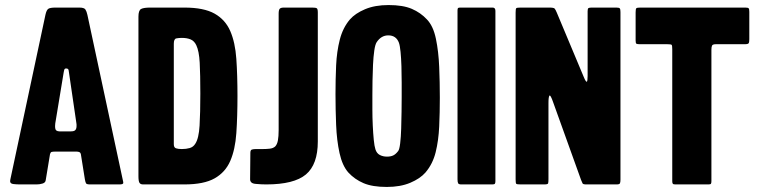

<svg xmlns="http://www.w3.org/2000/svg" viewBox="-20 -730 3006 760"><path d="M178 -120 161 -17Q160 -7 148.5 -3.5Q137 0 125 0H59Q46 0 33 -1.5Q20 -3 20 -13Q20 -16 21 -20L160 -672Q164 -690 171 -695Q178 -700 200 -700H294Q313 -700 318 -692.5Q323 -685 326 -671L466 -18Q467 -14 467.5 -11Q468 -8 468 -6Q468 0 453 0H336Q323 0 320.5 -4.5Q318 -9 316 -20L301 -114Q300 -125 295 -127.5Q290 -130 282 -130H202Q188 -130 184 -128.5Q180 -127 178 -120ZM215 -210H261Q274 -210 278.5 -215.5Q283 -221 283 -231Q283 -234 283 -237.5Q283 -241 282 -245L253 -443Q252 -454 249.5 -456.5Q247 -459 242 -459Q237 -459 235.5 -456.5Q234 -454 232 -443L201 -255Q198 -240 198 -231Q198 -217 203 -213.5Q208 -210 215 -210Z M575 0Q557 0 546.5 0Q536 0 532 -6.5Q528 -13 528 -33V-664Q528 -689 538.5 -694.5Q549 -700 575 -700H710Q787 -700 829.5 -676Q872 -652 891.5 -607Q911 -562 915.5 -497Q920 -432 920 -350Q920 -268 915.5 -203Q911 -138 891.5 -93Q872 -48 829.5 -24Q787 0 710 0ZM700 -140Q717 -140 731 -144Q745 -148 753 -161Q767 -182 770 -233Q773 -284 773 -360Q773 -435 770.5 -481.5Q768 -528 757 -551Q749 -568 734.5 -574Q720 -580 700 -580Q688 -580 678 -578Q668 -576 668 -557V-159Q668 -146 676.5 -143Q685 -140 700 -140Z M994 -140H1021Q1035 -140 1048 -141.5Q1061 -143 1069 -150Q1077 -158 1080 -174Q1083 -190 1083 -215V-676Q1083 -690 1087 -695Q1091 -700 1104 -700H1215Q1229 -700 1233.5 -697.5Q1238 -695 1238 -681V-170Q1238 -79 1191 -39.5Q1144 0 1034 0Q1027 0 1014 -0.5Q1001 -1 993 -2Q980 -3 975 -8Q970 -13 970 -20L971 -125Q971 -136 977 -138Q983 -140 994 -140Z M1511 10Q1454 10 1419 -5Q1384 -20 1359 -47Q1335 -74 1324 -124Q1313 -174 1310.5 -235.5Q1308 -297 1308 -357Q1308 -416 1310.5 -471Q1313 -526 1325 -573Q1337 -620 1365 -653Q1386 -677 1425 -693.5Q1464 -710 1518 -710Q1575 -710 1610 -695Q1645 -680 1670 -653Q1695 -627 1705.5 -576.5Q1716 -526 1718.5 -465Q1721 -404 1721 -343Q1721 -285 1718.5 -229.5Q1716 -174 1704.5 -127.5Q1693 -81 1664 -47Q1643 -23 1604 -6.5Q1565 10 1511 10ZM1517 -590Q1489 -590 1471 -563Q1465 -554 1461.5 -529.5Q1458 -505 1456.5 -473.5Q1455 -442 1454.5 -410Q1454 -378 1454 -354Q1454 -329 1454 -297Q1454 -265 1455.5 -233.5Q1457 -202 1459.5 -176.5Q1462 -151 1466 -139Q1471 -123 1483.5 -116.5Q1496 -110 1512 -110Q1526 -110 1536 -114.5Q1546 -119 1556 -132Q1561 -138 1564 -162.5Q1567 -187 1568 -220.5Q1569 -254 1569.5 -288Q1570 -322 1570 -346Q1570 -371 1570 -403.5Q1570 -436 1569 -468Q1568 -500 1565.5 -525Q1563 -550 1559 -561Q1548 -590 1517 -590Z M1802 -700H1930Q1941 -700 1941 -687V-13Q1941 -6 1939 -3Q1937 0 1929 0H1806Q1796 0 1793.5 -4.5Q1791 -9 1791 -20V-689Q1791 -696 1793 -698Q1795 -700 1802 -700Z M2323 -700H2420Q2431 -700 2433.5 -696.5Q2436 -693 2436 -682V-19Q2436 -9 2434 -4.5Q2432 0 2421 0H2301Q2288 0 2286 -4Q2284 -8 2280 -18L2170 -324Q2159 -356 2155 -351.5Q2151 -347 2151 -322V-21Q2151 -8 2149.5 -4Q2148 0 2134 0H2041Q2026 0 2023.5 -2.5Q2021 -5 2021 -20V-680Q2021 -695 2023.5 -697.5Q2026 -700 2041 -700H2154Q2172 -700 2175.5 -696Q2179 -692 2184 -680L2290 -427Q2299 -405 2302.5 -406.5Q2306 -408 2306 -429V-686Q2306 -696 2309.5 -698Q2313 -700 2323 -700Z M2496 -570V-681Q2496 -695 2499 -697.5Q2502 -700 2515 -700H2930Q2941 -700 2943.5 -697Q2946 -694 2946 -683V-575Q2946 -563 2943.5 -559Q2941 -555 2928 -555H2814Q2801 -555 2798.5 -549.5Q2796 -544 2796 -533V-13Q2796 -5 2794 -2.5Q2792 0 2784 0H2653Q2645 0 2643 -3Q2641 -6 2641 -13V-535Q2641 -550 2638.5 -552.5Q2636 -555 2621 -555H2513Q2502 -555 2499 -557Q2496 -559 2496 -570Z"/></svg>

Font: Railroad Gothic CC
Style: Bold
Weight: 700
Designer: indestructible type*
Foundry: Cowboy Collective
Version: Version 1.000